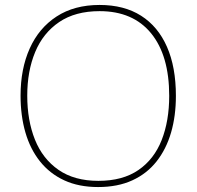

<svg xmlns="http://www.w3.org/2000/svg" viewBox="-20 -745 794 775"><path d="M690 -358Q690 -277 670.5 -210Q651 -143 612 -93.5Q573 -44 514 -17Q455 10 376 10Q298 10 239.5 -17Q181 -44 141.5 -93.5Q102 -143 82.5 -210.5Q63 -278 63 -359Q63 -467 100 -549.5Q137 -632 208.5 -678.5Q280 -725 382 -725Q481 -725 549.5 -681.5Q618 -638 654 -556Q690 -474 690 -358ZM90 -359Q90 -259 121 -181.5Q152 -104 216 -59.5Q280 -15 377 -15Q475 -15 538.5 -58.5Q602 -102 632.5 -179.5Q663 -257 663 -358Q663 -521 590 -610.5Q517 -700 382 -700Q284 -700 219 -656Q154 -612 122 -535Q90 -458 90 -359Z"/></svg>

Font: Noto Sans Hebrew Thin
Style: Regular
Weight: 250
Designer: Monotype Design Team
Foundry: Monotype Imaging Inc.
Version: Version 2.003